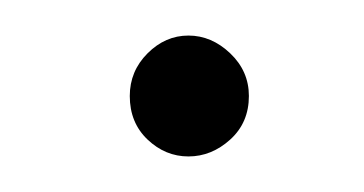

<svg xmlns="http://www.w3.org/2000/svg" viewBox="-20 -88 205 108"><path d="M53 -34Q53 -48 63 -58Q73 -68 86 -68Q99 -68 109.5 -58Q120 -48 120 -34Q120 -19 109.5 -9.5Q99 0 86 0Q73 0 63 -9.5Q53 -19 53 -34Z"/></svg>

Font: Synthetic Light
Style: Regular
Weight: 300
Designer: Santiago Orozco
Foundry: Typemade
Version: Version 2.000; ttfautohint (v1.8.4.7-5d5b)